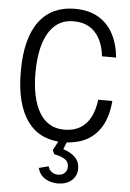

<svg xmlns="http://www.w3.org/2000/svg" viewBox="-63 -784 724 1071"><g transform="rotate(5 299.0 -248.5)"><path d="M310 9Q248 9 198.5 -13.5Q149 -36 114 -82.5Q79 -129 60.5 -199Q42 -269 42 -364Q42 -460 60.5 -530Q79 -600 114 -646Q149 -692 199 -715Q249 -738 312 -738Q388 -738 441.5 -708Q495 -678 526 -622Q557 -566 565 -487H486Q479 -547 456.5 -587Q434 -627 398.5 -647.5Q363 -668 312 -668Q249 -668 207.5 -631Q166 -594 145 -526Q124 -458 124 -364Q124 -294 136 -237.5Q148 -181 171.5 -141.5Q195 -102 230 -81.5Q265 -61 312 -61Q363 -61 399.5 -82.5Q436 -104 457.5 -145Q479 -186 486 -244H565Q558 -157 524.5 -100.5Q491 -44 436.5 -17.5Q382 9 310 9ZM300 241Q259 240 229 221Q199 202 189 164L243 150Q248 169 262 180Q276 191 297 192Q323 192 336.5 178Q350 164 350 143Q350 116 329 102Q308 88 268 80L258 58L295 -12H339L316 48Q359 61 383.5 86Q408 111 408 149Q408 190 378.5 215.5Q349 241 300 241Z"/></g></svg>

Font: Mona Sans SemiCondensed
Style: Regular
Weight: 400
Width: 4
Designer: Deni Anggara
Foundry: GitHub
Version: Version 2.000